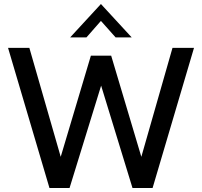

<svg xmlns="http://www.w3.org/2000/svg" viewBox="-20 -935 1004 955"><path d="M20 -697H126L282 -155L432 -658H533L683 -155L838 -697H945L739 0H639L483 -509L326 0H226ZM482 -915 635 -749H555L482 -831L410 -749H329Z"/></svg>

Font: Hanken Grotesk Medium
Style: Regular
Weight: 500
Designer: Alfredo Marco Pradil
Foundry: Hanken Design Co.
Version: Version 3.014